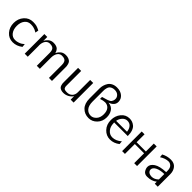

<svg xmlns="http://www.w3.org/2000/svg" viewBox="281 -1983 3269 3269"><g transform="rotate(45 1915.0 -348.5)"><path d="M44 -237Q44 -341 107.5 -413Q171 -485 268 -485Q321 -485 353.5 -476Q386 -467 433 -442L422 -383Q391 -401 375.5 -408.5Q360 -416 331.5 -422.5Q303 -429 268 -429Q199 -429 158 -376.5Q117 -324 117 -240Q117 -155 158 -101.5Q199 -48 266 -48Q307 -48 344 -62Q381 -76 395 -86Q409 -96 433 -116L439 -55Q359 8 264 8Q169 8 106.5 -63Q44 -134 44 -237Z M548 0V-473H618V-378Q635 -416 672.5 -448Q710 -480 768 -480Q806 -480 833.5 -469.5Q861 -459 874.5 -444Q888 -429 895.5 -414Q903 -399 905.5 -387.5Q908 -376 909 -376Q927 -416 964 -448Q1001 -480 1061 -480Q1101 -480 1129.5 -468Q1158 -456 1172 -440.5Q1186 -425 1194 -399Q1202 -373 1203 -356.5Q1204 -340 1204 -315V-313V0H1131V-312Q1131 -391 1087 -413Q1060 -426 1019 -425Q969 -423 941 -381Q913 -339 912 -272V0H839V-312Q839 -392 795 -413Q770 -426 728 -425Q677 -423 648.5 -381Q620 -339 620 -272Q620 -267 621 -265V0Z M1361 -133V-472H1435V-124Q1435 -102 1436.5 -91Q1438 -80 1445.5 -66.5Q1453 -53 1472 -47.5Q1491 -42 1523 -42Q1580 -42 1616 -78Q1652 -114 1652 -175V-472H1725V0H1654V-83Q1628 -42 1581.5 -17Q1535 8 1481 8Q1448 8 1424 -2Q1400 -12 1388.5 -25Q1377 -38 1370 -59.5Q1363 -81 1362 -96Q1361 -111 1361 -133Z M1867 -242V-484Q1867 -522 1877.5 -558.5Q1888 -595 1909.5 -629Q1931 -663 1971.5 -684Q2012 -705 2066 -705H2065H2069Q2153 -705 2205 -660.5Q2257 -616 2257 -549Q2257 -459 2150 -421V-419Q2228 -411 2265.5 -356Q2303 -301 2303 -223Q2303 -123 2239.5 -57.5Q2176 8 2090 8Q1993 8 1930 -56.5Q1867 -121 1867 -242ZM1999 -362V-410Q2014 -417 2067 -430Q2094 -438 2106 -442Q2118 -446 2137 -456Q2156 -466 2164 -476.5Q2172 -487 2179 -505.5Q2186 -524 2186 -548Q2186 -589 2154 -619Q2122 -649 2068 -649Q2033 -649 2008.5 -638Q1984 -627 1971 -612Q1958 -597 1951 -573.5Q1944 -550 1942.5 -533.5Q1941 -517 1941 -495V-417V-281V-241Q1941 -144 1982.5 -95.5Q2024 -47 2089 -47Q2142 -47 2186 -94Q2230 -141 2230 -223Q2230 -300 2195.5 -340.5Q2161 -381 2103 -383Q2060 -383 1999 -362Z M2383 -240Q2383 -339 2441.5 -411.5Q2500 -484 2593 -484Q2627 -484 2657.5 -473.5Q2688 -463 2717 -438.5Q2746 -414 2763 -365.5Q2780 -317 2780 -249H2451Q2451 -238 2454 -231Q2455 -151 2499.5 -98.5Q2544 -46 2609 -46Q2694 -46 2773 -115L2778 -54Q2699 8 2608 8Q2514 8 2448.5 -62Q2383 -132 2383 -240ZM2456 -292H2719Q2712 -355 2679.5 -392.5Q2647 -430 2593 -430Q2543 -430 2505.5 -390.5Q2468 -351 2456 -292Z M2893 0V-472H2961V-281H3184V-472H3253V0H3184V-238H2961V0Z M3387 -117Q3387 -178 3456.5 -224.5Q3526 -271 3677 -277V-308Q3677 -377 3645 -406Q3613 -435 3581 -435Q3502 -435 3422 -382L3416 -442Q3496 -485 3584 -485Q3667 -485 3709 -432Q3751 -379 3751 -302V0H3679V-49Q3609 8 3501 8Q3442 8 3414.5 -33Q3387 -74 3387 -117ZM3457 -119Q3457 -93 3475.5 -74.5Q3494 -56 3523 -50Q3539 -46 3558 -46Q3624 -48 3677 -101V-232Q3581 -231 3519 -200.5Q3457 -170 3457 -119Z"/></g></svg>

Font: Coval
Style: ExtraLight
Weight: 250
Foundry: Context Ltd
Version: Version 001.000